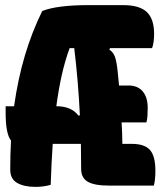

<svg xmlns="http://www.w3.org/2000/svg" viewBox="-20 -725 640 750"><path d="M178 -3Q151 5 118 5Q74 5 47 -10.5Q20 -26 20 -62Q20 -121 23 -176Q2 -202 2 -285V-310H35Q50 -417 77.5 -509Q105 -601 145 -682Q203 -705 326 -705H461Q525 -705 553.5 -678Q582 -651 582 -592Q582 -577 580 -562Q578 -547 574 -537H410L407 -531Q422 -522 429 -503Q436 -484 440 -442Q441 -430 442.5 -417Q444 -404 445 -391H482Q518 -391 537.5 -368Q557 -345 557 -303Q557 -287 556 -272.5Q555 -258 552 -247H455Q456 -227 457 -206Q458 -185 458 -163H495Q545 -163 566 -139Q587 -115 587 -58Q587 -23 581 0H407Q349 0 323 -15Q297 -30 297 -65Q297 -88 296.5 -112.5Q296 -137 296 -163H186Q181 -92 178 -3ZM201 -310Q259 -310 287 -273L292 -275Q289 -338 283.5 -404.5Q278 -471 270 -537H252Q234 -488 221.5 -432.5Q209 -377 200 -310Z"/></svg>

Font: Recursive Mn Csl St Blk
Style: Regular
Weight: 900
Monospace: yes
Version: Version 1.079;hotconv 1.0.112;makeotfexe 2.5.65598; ttfautoh